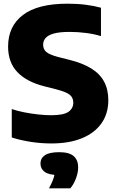

<svg xmlns="http://www.w3.org/2000/svg" viewBox="-20 -770 633 1044"><path d="M259 10Q202 10 146.2 1.2Q90.5 -7.5 44 -22.5V-177Q75 -166.5 112 -159.2Q149 -152 186.8 -147.8Q224.5 -143.5 258 -143.5Q326 -143.5 352.2 -162Q378.5 -180.5 378.5 -212Q378.5 -238.5 359.8 -254.2Q341 -270 285 -284.5L224 -300Q125.5 -324.5 74.8 -377.5Q24 -430.5 24 -517Q24 -627 104.5 -688.5Q185 -750 348 -750Q401 -750 447.2 -744Q493.5 -738 529 -728V-573.5Q494.5 -584.5 449.5 -590.5Q404.5 -596.5 359.5 -596.5Q303.5 -596.5 272 -587.5Q240.5 -578.5 227.5 -562.8Q214.5 -547 214.5 -527.5Q214.5 -503 230.8 -488.2Q247 -473.5 294.5 -460.5L356 -445Q429 -427 476.2 -397.8Q523.5 -368.5 546.2 -325.8Q569 -283 569 -225Q569 -152.5 532 -99.8Q495 -47 425.8 -18.5Q356.5 10 259 10ZM246.5 254Q265 219.5 272.2 195.8Q279.5 172 279.5 146L315.5 182H302.5Q247 182 223.5 165Q200 148 200 119.5Q200 90.5 224.2 74Q248.5 57.5 302 57.5Q356.5 57.5 380.8 79Q405 100.5 405 139.5Q405 168 393.2 199.8Q381.5 231.5 362.5 254Z"/></svg>

Font: Encode Sans SC Condensed Thin ExtraBold
Style: Regular
Weight: 800
Version: Version 3.002